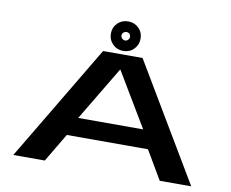

<svg xmlns="http://www.w3.org/2000/svg" viewBox="-90 -986 1324 1102"><g transform="rotate(10 572.0 -435.0)"><path d="M54 0H237.5L336.5 -166.5H809.5L907.5 0H1091L688 -677H458ZM384 -274 573 -589.5H574L762.5 -274ZM571 -697.5Q608 -697.5 632.8 -722.5Q657.5 -747.5 657.5 -783.5Q657.5 -820.5 632.8 -845Q608 -869.5 571 -869.5Q534.5 -869.5 509.5 -845Q484.5 -820.5 484.5 -783.5Q484.5 -747.5 509.5 -722.5Q534.5 -697.5 571 -697.5ZM571 -758.5Q562 -758.5 554.2 -766Q546.5 -773.5 546.5 -783.5Q546.5 -794.5 554.2 -801.2Q562 -808 571 -808Q581.5 -808 588.8 -801.2Q596 -794.5 596 -783.5Q596 -773.5 588.8 -766Q581.5 -758.5 571 -758.5Z"/></g></svg>

Font: Anybody ExtraExpanded SemiBold
Style: Regular
Weight: 600
Width: 8
Version: Version 1.113;gftools[0.9.25]